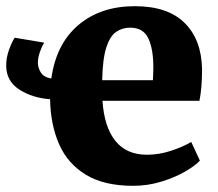

<svg xmlns="http://www.w3.org/2000/svg" viewBox="-22 -590 705 621"><path d="M408.5 11Q314.5 11 255.8 -24.8Q197 -60.5 169.2 -123.5Q141.5 -186.5 140 -269Q81.5 -273.5 39.8 -300.8Q-2 -328 -2 -378.5Q-2 -403.5 7.2 -429Q16.5 -454.5 25.5 -468L121 -452Q113 -439.5 106.8 -421.2Q100.5 -403 100.5 -387Q100.5 -371.5 109.8 -356Q119 -340.5 144 -336Q159.5 -448 231.5 -509Q303.5 -570 414 -570Q520 -570 574.8 -516.2Q629.5 -462.5 631.5 -367Q631.5 -333 629.2 -308Q627 -283 623 -264H309.5Q315 -179.5 351 -134.5Q387 -89.5 453.5 -89.5Q493.5 -89.5 533.8 -103.2Q574 -117 596.5 -131L624.5 -70.5Q609.5 -54 576.5 -35Q543.5 -16 499.8 -2.5Q456 11 408.5 11ZM308.5 -330.5H472.5Q473 -341 473.5 -351.2Q474 -361.5 474 -372Q474 -431 457.8 -465.8Q441.5 -500.5 399 -500.5Q373.5 -500.5 353.8 -487Q334 -473.5 322 -437Q310 -400.5 308.5 -330.5Z"/></svg>

Font: Merriweather Black
Style: Regular
Weight: 900
Designer: Eben Sorkin
Foundry: Eben Sorkin
Version: Version 2.200;gftools[0.9.31]